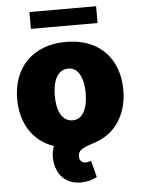

<svg xmlns="http://www.w3.org/2000/svg" viewBox="-61 -774 747 1019"><g transform="rotate(-5 312.5 -264.5)"><path d="M329.5 197.4Q278.1 197.4 245.2 172.4Q212.4 147.4 198.9 103.7Q191.4 76.7 191.4 51.1Q191.4 20.2 202.4 -7.1Q116.5 -38.4 72.8 -108.7Q29.8 -178.3 29.8 -271.3Q29.5 -334.2 48.8 -386Q68.2 -437.9 104.6 -474.8Q141 -511.7 193.5 -532.1Q246.1 -552.6 312.5 -552.6Q359 -552.6 397.9 -543Q436.8 -533.4 467.9 -515.8Q498.9 -498.2 522.4 -473.5Q545.8 -448.9 561.8 -418.7Q595.2 -355.5 595.2 -271.3Q595.2 -172.2 546.2 -99.8Q497.5 -27.3 399.5 -0.4L400.6 0Q365.1 10.3 347.3 23.4Q329.5 36.6 329.5 56.8Q329.5 76 339.1 84.9Q348.7 93.8 362.2 93.8Q375 93.8 382.5 90.2Q387.1 88.8 392 88.1L414.8 176.1Q375.7 197.4 329.5 197.4ZM313.9 -134.9Q353.3 -134.9 373.9 -172.6Q394.9 -210.6 394.9 -272.7Q394.9 -334.5 373.9 -372.5Q353 -410.5 313.9 -410.5Q293 -410.5 277.2 -400.4Q261.4 -390.3 250.9 -372Q240.4 -353.7 235.3 -328.3Q230.1 -302.9 230.1 -272.7Q230.1 -242.9 235.3 -217.5Q240.4 -192.1 250.7 -173.8Q261 -155.5 276.8 -145.2Q292.6 -134.9 313.9 -134.9ZM490.1 -637.8H134.9V-727.3H490.1Z"/></g></svg>

Font: Linik Sans Black
Style: Regular
Weight: 900
Designer: Fonts by Rasmus Andersson / Changes by Cristiano Sobral with parts from Marc Monis
Foundry: rsms
Version: Version 3.020; ttfautohint (v1.6)